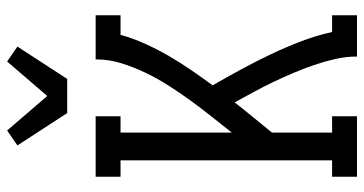

<svg xmlns="http://www.w3.org/2000/svg" viewBox="-262 -762 1024 540"><g transform="rotate(-90 250.0 -492.0)"><path d="M23 0V-70H69V-665H23V-735H193V-665H147V-352Q170 -381 193 -410Q216 -439 237.5 -468.5Q259 -498 279 -529.5Q299 -561 315 -594Q331 -627 342 -662.5Q353 -698 353 -735H477V-665H422Q412 -629 396.5 -595Q381 -561 362.5 -529Q344 -497 323 -466.5Q302 -436 280 -406Q303 -366 325 -325.5Q347 -285 367 -243Q387 -201 403.5 -158Q420 -115 430 -70H477V0H361Q361 -31 354 -61.5Q347 -92 337 -121Q327 -150 315 -178.5Q303 -207 289.5 -235Q276 -263 261.5 -290Q247 -317 232 -344Q211 -317 189.5 -291Q168 -265 147 -239V-70H193V0ZM202 -815 111 -955 153 -984 250 -871 347 -984 389 -955 298 -815Z"/></g></svg>

Font: Iosevka Curly Slab
Style: Regular
Weight: 400
Monospace: yes
Designer: Belleve Invis
Foundry: Belleve Invis
Version: Version 22.1.2; ttfautohint (v1.8.4)